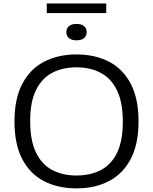

<svg xmlns="http://www.w3.org/2000/svg" viewBox="-20 -1058 867 1088"><path d="M413.5 9.5Q308.5 9.5 229.2 -31.5Q150 -72.5 106 -156.8Q62 -241 62 -370Q62 -499 106.5 -583.2Q151 -667.5 230.2 -708.5Q309.5 -749.5 413.5 -749.5Q519 -749.5 598 -708.2Q677 -667 721 -583Q765 -499 765 -370Q765 -241 720.8 -157Q676.5 -73 597.2 -31.8Q518 9.5 413.5 9.5ZM413.5 -63.5Q492.5 -63.5 551.8 -94.5Q611 -125.5 643.5 -192.8Q676 -260 676 -367.5Q676 -477.5 643.2 -545.5Q610.5 -613.5 551.2 -645Q492 -676.5 413.5 -676.5Q335 -676.5 276 -645.5Q217 -614.5 184 -547.5Q151 -480.5 151 -372.5Q151 -262 183.8 -194Q216.5 -126 275.5 -94.8Q334.5 -63.5 413.5 -63.5ZM413.5 -829.5Q385 -829.5 370.5 -842.2Q356 -855 356 -875.5Q356 -897 370.5 -909.8Q385 -922.5 413.5 -922.5Q442 -922.5 456.5 -909.8Q471 -897 471 -875.5Q471 -855 456.5 -842.2Q442 -829.5 413.5 -829.5ZM245 -984V-1038.5H582V-984Z"/></svg>

Font: Encode Sans SC Expanded
Style: Regular
Weight: 400
Width: 7
Designer: Multiple Designers
Foundry: Impallari Type
Version: Version 3.002